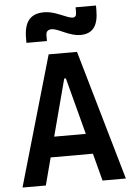

<svg xmlns="http://www.w3.org/2000/svg" viewBox="-61 -975 708 1021"><g transform="rotate(-5 293.0 -465.0)"><path d="M17.1 0H141.6L180.2 -146.5H405.8L444.3 0H568.8L368.7 -693.4H217.3ZM105 -764.6H214.4V-793.9C214.4 -815.4 224.1 -825.2 245.6 -825.2C258.3 -825.2 277.8 -817.9 304.7 -805.7C342.3 -789.1 370.1 -781.2 394 -781.2C460.4 -781.2 490.7 -820.8 490.7 -905.8V-930.2H381.8V-903.3C381.8 -885.3 375 -877 361.8 -877C348.6 -877 331.1 -884.3 294.4 -899.4C263.2 -912.1 238.3 -918.5 212.4 -918.5C139.2 -918.5 105 -877.4 105 -789.1ZM208.5 -254.9 288.6 -558.1H297.4L377.4 -254.9Z"/></g></svg>

Font: Cascadia Mono SemiBold
Style: Regular
Weight: 600
Monospace: yes
Designer: Aaron Bell
Foundry: Saja Typeworks
Version: Version 2404.023